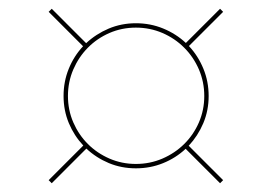

<svg xmlns="http://www.w3.org/2000/svg" viewBox="-20 -554 620 438"><path d="M125 -335Q125 -368 136.8 -397Q148.5 -426 169.5 -448.5L91 -527L98 -534L176.5 -455.5Q199 -476.5 228 -488.8Q257 -501 290 -501Q323 -501 352.2 -489Q381.5 -477 404 -456L482 -534L489 -527L411 -449Q432 -426.5 444 -397.2Q456 -368 456 -335Q456 -302 443.8 -273Q431.5 -244 410.5 -221.5L489 -143L482 -136L403.5 -214.5Q381 -193.5 352 -181.8Q323 -170 290 -170Q257 -170 228.2 -182Q199.5 -194 177 -215L98 -136L91 -143L170 -222Q149 -244.5 137 -273.2Q125 -302 125 -335ZM135 -335Q135 -303 147.2 -274.8Q159.5 -246.5 180.5 -225.5Q201.5 -204.5 229.8 -192.2Q258 -180 290 -180Q322 -180 350.5 -192.2Q379 -204.5 400.2 -225.5Q421.5 -246.5 433.8 -274.8Q446 -303 446 -335Q446 -367 433.8 -395.5Q421.5 -424 400.2 -445.2Q379 -466.5 350.5 -478.8Q322 -491 290 -491Q258 -491 229.8 -478.8Q201.5 -466.5 180.5 -445.2Q159.5 -424 147.2 -395.5Q135 -367 135 -335Z"/></svg>

Font: Lato TR Hairline
Style: Regular
Weight: 250
Designer: Lukasz Dziedzic
Foundry: Lukasz Dziedzic
Version: Version 1.104 2013